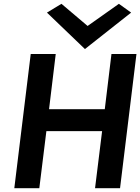

<svg xmlns="http://www.w3.org/2000/svg" viewBox="-20 -986 735 1006"><path d="M226 -920 425 -729 667 -920 603 -966 439 -850 302 -966ZM478 0H609L695 -703H564L529 -414H237L272 -703H141L55 0H186L223 -299H515Z"/></svg>

Font: Bluebird
Style: ExtObl
Weight: 400
Designer: Jasper
Foundry: Cannot Into Space Fonts
Version: Version 0.98